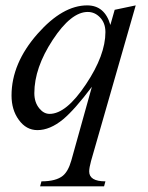

<svg xmlns="http://www.w3.org/2000/svg" viewBox="-20 -462 540 699"><path d="M474.1 -442.4 311.5 124Q304.7 148.9 304.7 162.1Q304.7 198.2 363.8 198.2L358.9 216.3H126L130.9 198.2Q184.1 198.2 209 177.7Q228.5 161.6 239.7 122.1L314.5 -146Q252 -63 210 -27.8Q162.1 11.7 116.2 11.7Q75.2 11.7 48.3 -25.9Q22 -62 22 -114.3Q22 -231.4 116.7 -338.9Q208 -442.4 297.4 -442.4Q361.3 -442.4 381.8 -371.1L397.5 -426.3ZM363.8 -345.2Q363.8 -378.9 343.3 -399.4Q324.7 -418.5 299.3 -418.5Q238.8 -418.5 171.9 -316.7Q105 -214.8 105 -123Q105 -88.9 123.5 -66.9Q139.6 -47.4 160.6 -47.4Q221.2 -47.4 293 -155.3Q363.8 -261.2 363.8 -345.2Z"/></svg>

Font: Dai Banna SIL Light
Style: Oblique
Weight: 400
Italic angle: -11°
Designer: Victor Gaultney
Foundry: SIL International
Version: Version 2.000